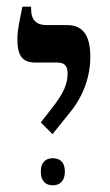

<svg xmlns="http://www.w3.org/2000/svg" viewBox="-20 -667 330 574"><path d="M137 -266 191 -333C231 -383 250 -441 250 -497C250 -561 228 -592 181 -592H119C89 -592 73 -607 73 -640V-647H47C37 -597 32 -577 32 -549C32 -499 48 -480 86 -480H152C177 -480 182 -465 182 -447C182 -416 171 -389 134 -342L102 -301ZM138 -113C160 -113 174 -127 174 -154C174 -181 160 -194 138 -194C116 -194 102 -181 102 -154C102 -126 116 -113 138 -113Z"/></svg>

Font: Noto Serif Hebrew SemiCondensed Medium
Style: Regular
Weight: 500
Width: 4
Designer: Monotype Design Team
Foundry: Monotype Imaging Inc.
Version: Version 2.004